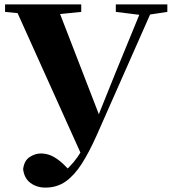

<svg xmlns="http://www.w3.org/2000/svg" viewBox="-20 -767 783 872"><path d="M85 1Q90 -38 115 -54Q140 -70 165 -70Q202 -70 235 -48Q268 -26 303 16L255 54L248 31Q297 -4 331.5 -53Q366 -102 393 -169H397L504 -435L632 -747H682L418 -150Q385 -76 351.5 -23.5Q318 29 278.5 57Q239 85 186 85Q147 85 118.5 64Q90 43 85 1ZM3 -713V-747H349V-713L202 -698H155ZM506 -713V-747H740V-713L648 -699H619ZM352 -59 42 -747H236L434 -235Z"/></svg>

Font: Noto Serif JP Black
Style: Regular
Weight: 900
Designer: Ryoko NISHIZUKA 西塚涼子 (kana & ideographs); Frank Grießhammer (Latin, Greek & Cyrillic); Wenlong ZHANG 张文龙 (bopomofo); San
Foundry: Adobe
Version: Version 2.003-H1;hotconv 1.1.1;makeotfexe 2.6.0